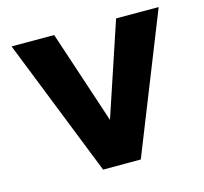

<svg xmlns="http://www.w3.org/2000/svg" viewBox="-85 -645 787 740"><g transform="rotate(-15 308.5 -275.0)"><path d="M607.9 -549.8 389.2 0H238.8L21 -549.8H190.9L314 -178.2L438 -549.8Z"/></g></svg>

Font: Oakes Grotesk
Style: Bold
Weight: 700
Designer: Samuel Oakes
Foundry: Samuel Oakes
Version: Version 1.0 | wf-rip DC20170320